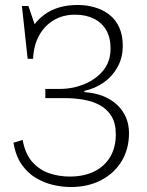

<svg xmlns="http://www.w3.org/2000/svg" viewBox="-20 -737 589 771"><path d="M264 14Q229 14 193 5.5Q157 -3 124 -22.5Q91 -42 67 -76.5Q43 -111 34 -164L71 -175Q81 -119 109.5 -87Q138 -55 177 -41.5Q216 -28 260 -28Q317 -28 358.5 -48.5Q400 -69 422.5 -107Q445 -145 445 -197Q445 -243 427 -271.5Q409 -300 379.5 -315.5Q350 -331 313.5 -337Q277 -343 241 -343H162V-380H221Q272 -380 318.5 -399Q365 -418 394.5 -454Q424 -490 424 -542Q424 -586 406.5 -616Q389 -646 357 -662Q325 -678 282 -678Q232 -678 195 -655.5Q158 -633 136.5 -593.5Q115 -554 113 -501H91L68 -713H94L119 -640Q136 -662 160 -679.5Q184 -697 217 -707Q250 -717 293 -717Q328 -717 360.5 -707.5Q393 -698 418.5 -678.5Q444 -659 458.5 -627.5Q473 -596 473 -553Q473 -506 452.5 -468.5Q432 -431 397.5 -406.5Q363 -382 319 -372V-367Q376 -363 415.5 -341Q455 -319 476.5 -283.5Q498 -248 498 -202Q498 -140 469.5 -91.5Q441 -43 388 -14.5Q335 14 264 14Z"/></svg>

Font: Literata 18pt ExtraLight
Style: Regular
Weight: 250
Designer: Latin by Veronika Burian and Jose Scaglione. Greek by Irene Vlachou. Cyrillic by Vera Evstafieva.
Foundry: TypeTogether
Version: Version 3.103;gftools[0.9.29]